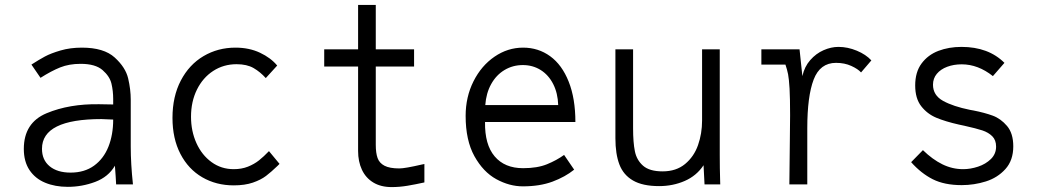

<svg xmlns="http://www.w3.org/2000/svg" viewBox="-20 -751 4240 782"><path d="M77 -144.5Q77 -251 169.8 -289.8Q262.5 -328.5 384 -326.5L441 -325.5V-348Q441 -380.5 434 -410.2Q427 -440 397.8 -465.5Q368.5 -491 308.5 -491Q261.5 -491 225.2 -476.5Q189 -462 145 -434L108 -488Q139 -508 163.2 -521Q187.5 -534 226.8 -545.5Q266 -557 313.5 -557Q403 -557 447.2 -516.8Q491.5 -476.5 502 -431.5Q512.5 -386.5 512.5 -345V-154Q512.5 -84 521.5 0H453Q452 -11.5 451 -34.5L448 -76Q421.5 -30.5 367.8 -10.2Q314 10 256 10Q204.5 10 164 -6.8Q123.5 -23.5 100.2 -58.2Q77 -93 77 -144.5ZM441 -264Q407.5 -266 393.5 -266Q151 -266 151 -145Q151 -99.5 182.2 -73.8Q213.5 -48 267.5 -48Q324 -48 363 -76.2Q402 -104.5 421.5 -153.2Q441 -202 441 -264Z M682.5 -271Q682.5 -358 716.5 -423Q750.5 -488 809 -522.5Q867.5 -557 939 -557Q995 -557 1039 -536.2Q1083 -515.5 1109 -484L1062.5 -433Q1040 -458 1012.8 -473.8Q985.5 -489.5 943.5 -489.5Q890.5 -489.5 848.2 -462Q806 -434.5 782 -385.8Q758 -337 758 -275.5Q758 -217 780 -168.2Q802 -119.5 841.5 -90.8Q881 -62 932 -62Q964 -62 989.8 -72.2Q1015.5 -82.5 1034.8 -97.8Q1054 -113 1075.5 -135.5L1118.5 -83.5L1110.5 -75.5Q1084.5 -50.5 1063.5 -34.5Q1042.5 -18.5 1009.8 -7.2Q977 4 932 4Q860.5 4 803.8 -29Q747 -62 714.8 -124.2Q682.5 -186.5 682.5 -271Z M1438.5 -136V-480H1300.5V-550H1438.5V-731H1510.5V-550H1666.5V-480H1510.5V-161Q1510.5 -128 1517.8 -107.5Q1525 -87 1546 -76Q1567 -65 1606.5 -65Q1629.5 -65 1698.5 -81L1708.5 -83V-8Q1672.5 0 1639.8 5.5Q1607 11 1575.5 11Q1531 11 1500.2 -7.8Q1469.5 -26.5 1454 -59.8Q1438.5 -93 1438.5 -136Z M1876.5 -279Q1876.5 -356 1908.5 -419.8Q1940.5 -483.5 1994.2 -520.2Q2048 -557 2110.5 -557Q2172.5 -557 2220.8 -522Q2269 -487 2296.2 -418.5Q2323.5 -350 2323.5 -254H1955.5Q1954 -162 1994.8 -114Q2035.5 -66 2110.5 -66Q2168.5 -66 2207.8 -82Q2247 -98 2277.5 -120L2318.5 -60Q2282 -30.5 2230.2 -11.2Q2178.5 8 2109.5 8Q2055 8 2001.5 -21.2Q1948 -50.5 1912.2 -115Q1876.5 -179.5 1876.5 -279ZM2109.5 -486Q2068.5 -486 2034.8 -465.8Q2001 -445.5 1980.5 -408.5Q1960 -371.5 1956.5 -323H2253.5Q2252 -371.5 2233.2 -408.5Q2214.5 -445.5 2182.2 -465.8Q2150 -486 2109.5 -486Z M2486.5 -188V-550H2558.5V-228Q2558.5 -171 2565.8 -135Q2573 -99 2599.2 -76Q2625.5 -53 2678.5 -53Q2734 -53 2770.2 -83Q2806.5 -113 2823 -160Q2839.5 -207 2839.5 -260V-550H2911.5V-119Q2911.5 -65.5 2913 -18L2913.5 0H2849.5L2845.5 -78Q2817 -35 2768.8 -14Q2720.5 7 2664.5 7Q2597.5 7 2558.2 -15.8Q2519 -38.5 2502.8 -81Q2486.5 -123.5 2486.5 -188Z M3197 -181 3198 -282Q3198 -351 3195.8 -390.2Q3193.5 -429.5 3189.8 -448.5Q3186 -467.5 3179 -488H3081V-550H3236.5L3248 -441Q3256.5 -479.5 3280 -506.2Q3303.5 -533 3334.2 -546.5Q3365 -560 3395 -560Q3432.5 -560 3469.8 -544.5Q3507 -529 3529 -505L3487 -456Q3474.5 -470 3447.2 -482.5Q3420 -495 3385 -495Q3320 -495 3294 -427Q3268 -359 3268 -229V0H3195Q3195 -48 3197 -181Z M3691 -90.5 3739 -139.5Q3778 -101.5 3818.2 -81.8Q3858.5 -62 3903 -62Q3932.5 -62 3963.5 -72.2Q3994.5 -82.5 4015.8 -103.2Q4037 -124 4037 -154Q4037 -180.5 4021.5 -196Q4006 -211.5 3981.2 -219.8Q3956.5 -228 3907 -239L3886 -243.5Q3830.5 -256 3793.5 -271.5Q3756.5 -287 3732 -318.5Q3707.5 -350 3707.5 -403Q3707.5 -457.5 3733.5 -492.5Q3759.5 -527.5 3802 -543.8Q3844.5 -560 3896 -560Q4006 -560 4071 -495L4024 -441Q3963.5 -489 3897 -489Q3864.5 -489 3837.8 -479Q3811 -469 3795.5 -450.2Q3780 -431.5 3780 -406Q3780 -363 3821 -340.2Q3862 -317.5 3931 -303.5Q3940 -301.5 3945 -301Q3990.5 -292 4023.2 -280Q4056 -268 4081.5 -238Q4107 -208 4107 -155Q4107 -98 4075 -62.5Q4043 -27 3995.2 -12Q3947.5 3 3897 3Q3826.5 3 3779 -21Q3731.5 -45 3691 -90.5Z"/></svg>

Font: JuliaMono Light
Style: Regular
Weight: 300
Monospace: yes
Designer: cormullion
Foundry: corm
Version: Version 0.054; ttfautohint (v1.8.4)